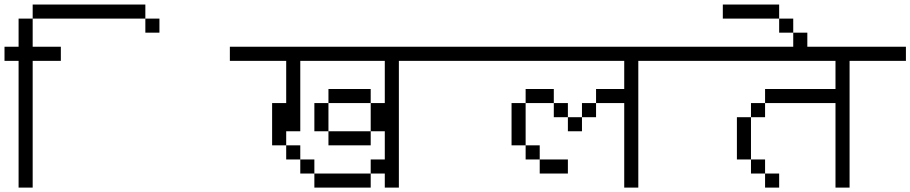

<svg xmlns="http://www.w3.org/2000/svg" viewBox="-1020 -895 4040 852"><path d="M-750 -625V-687.5H-875Q-875 -687.5 -875 -812.5H-937.5Q-937.5 -812.5 -937.5 -687.5H-1000V-625H-937.5V-62.5H-875V-625ZM-312.5 -750V-812.5H-375V-750ZM-875 -812.5H-375V-875H-875Z M1000 -625V-687.5H0V-625H250V-437.5H187.5V-250H250V-187.5H312.5V-125H375V-62.5H625V-125H375V-187.5H312.5V-250H250V-312.5H312.5V-625H687.5V-437.5H625Q625 -437.5 625 -312.5H437.5V-250H625V-312.5H687.5Q687.5 -312.5 687.5 -187.5H625V-125H687.5V-62.5H750V-625ZM437.5 -312.5Q437.5 -312.5 437.5 -437.5H375Q375 -437.5 375 -312.5ZM437.5 -437.5H625V-500H437.5Z M1500 -125V-187.5H1375V-125ZM2000 -625V-687.5H1000V-625H1750Q1750 -625 1750 -500H1625V-437.5H1562.5V-375H1500V-312.5H1562.5V-375H1625V-437.5H1750Q1750 -437.5 1750 -62.5H1812.5V-625ZM1375 -187.5V-250H1312.5V-187.5ZM1312.5 -250V-437.5H1250V-250ZM1500 -375V-437.5H1437.5V-375ZM1312.5 -437.5H1437.5V-500H1312.5Z M2437.5 -62.5V-125H2375V-62.5ZM3000 -625V-687.5H2000V-625H2687.5Q2687.5 -625 2687.5 -500H2375V-437.5H2312.5V-375H2250V-187.5H2312.5V-125H2375V-187.5H2312.5V-375H2375V-437.5H2687.5Q2687.5 -437.5 2687.5 -62.5H2750V-625Z M2562.5 -687.5V-750H2500V-687.5ZM2500 -750V-812.5H2437.5V-750ZM2437.5 -812.5V-875H2187.5V-812.5Z"/></svg>

Font: UnifontExMono
Style: Regular
Weight: 500
Version: Version 15.0.06